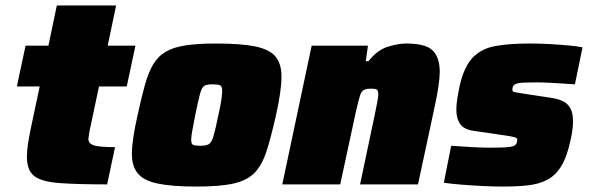

<svg xmlns="http://www.w3.org/2000/svg" viewBox="-20 -678 2167 706"><path d="M374 0Q261 0 196.5 -5Q132 -10 105.5 -31Q79 -52 79 -101Q79 -124 83.5 -153Q88 -182 96 -219L126 -360H42L74 -510H158L189 -658H407L376 -510H478L446 -360H344L309 -195Q308 -186 306.5 -178.5Q305 -171 305 -167Q305 -150 325 -143.5Q345 -137 403 -137Z M704 8Q612 8 560 -3Q508 -14 486.5 -40.5Q465 -67 465 -112Q465 -139 470.5 -175Q476 -211 486 -255Q500 -319 512.5 -364.5Q525 -410 542.5 -440Q560 -470 588 -487Q616 -504 661.5 -511Q707 -518 775 -518Q867 -518 919.5 -507Q972 -496 993.5 -469.5Q1015 -443 1015 -397Q1015 -344 995 -255Q977 -175 960.5 -123.5Q944 -72 917 -43.5Q890 -15 840 -3.5Q790 8 704 8ZM717 -142Q738 -142 748 -148Q758 -154 765 -177.5Q772 -201 783 -255Q791 -290 794 -311Q797 -332 797 -345Q797 -361 788.5 -364.5Q780 -368 762 -368Q741 -368 731.5 -362.5Q722 -357 715.5 -333Q709 -309 698 -255Q691 -219 687 -197.5Q683 -176 683 -164Q683 -148 691 -145Q699 -142 717 -142Z M1018 0 1126 -510H1333L1325 -453H1335Q1367 -494 1405.5 -506Q1444 -518 1473 -518Q1546 -518 1571.5 -492Q1597 -466 1597 -414Q1597 -393 1592 -359Q1587 -325 1579 -289L1517 0H1304L1358 -256Q1363 -280 1367 -301Q1371 -322 1371 -331Q1371 -345 1365.5 -348.5Q1360 -352 1347 -352Q1328 -352 1318.5 -347.5Q1309 -343 1303.5 -325.5Q1298 -308 1289 -269L1231 0Z M1830 8Q1795 8 1755 6Q1715 4 1677.5 1Q1640 -2 1612 -6L1639 -142Q1677 -139 1715.5 -137Q1754 -135 1777 -135Q1814 -135 1836 -136Q1858 -137 1868 -141Q1882 -146 1882 -165Q1882 -170 1873.5 -173Q1865 -176 1837 -180L1721 -197Q1686 -202 1672 -222Q1658 -242 1658 -275Q1658 -293 1661.5 -315Q1665 -337 1670 -361Q1686 -433 1718.5 -466.5Q1751 -500 1803 -509Q1855 -518 1927 -518Q1963 -518 2000 -516Q2037 -514 2069.5 -511Q2102 -508 2122 -504L2094 -368Q2052 -371 2014.5 -373Q1977 -375 1961 -375Q1924 -375 1903.5 -374Q1883 -373 1874 -368Q1864 -363 1864 -348Q1864 -341 1871 -339.5Q1878 -338 1903 -334L2002 -319Q2026 -316 2045.5 -308Q2065 -300 2076 -282.5Q2087 -265 2087 -231Q2087 -202 2078 -163Q2065 -102 2044 -67.5Q2023 -33 1992.5 -17Q1962 -1 1921.5 3.5Q1881 8 1830 8Z"/></svg>

Font: Saira Black
Style: Italic
Weight: 900
Italic angle: -12°
Designer: Hector Gatti with collaboration of the Omnibus-Type team
Foundry: Omnibus-Type
Version: Version 1.100; ttfautohint (v1.8.3)